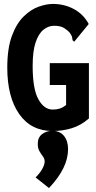

<svg xmlns="http://www.w3.org/2000/svg" viewBox="-20 -654 490 976"><path d="M248 12Q138 12 77.5 -74.5Q17 -161 17 -310Q17 -408 40.5 -471.5Q64 -535 100.5 -570.5Q137 -606 176.5 -620Q216 -634 249 -634Q307 -634 355.5 -608Q404 -582 431 -532L363 -449L358 -442L349 -449Q348 -456 346.5 -464.5Q345 -473 335 -487Q323 -501 305 -512Q287 -523 255 -523Q226 -523 201 -503Q176 -483 161 -438.5Q146 -394 146 -319Q146 -202 175 -149.5Q204 -97 248 -97Q268 -97 283.5 -102Q299 -107 316 -120V-222H233V-333H432V-52Q391 -16 344 -2Q297 12 248 12ZM229 302 161 248Q184 225 195.5 203.5Q207 182 207 167Q207 153 198 141Q189 129 180.5 114.5Q172 100 172 77Q172 44 194.5 27.5Q217 11 246 11Q284 11 305 36.5Q326 62 326 104Q326 152 302 201Q278 250 229 302Z"/></svg>

Font: Inconsolata SemiCondensed Black
Style: Regular
Weight: 900
Width: 4
Monospace: yes
Designer: Raph Levien, Cyreal, Brenton Simpson
Foundry: Raph Levien, Cyreal, Google
Version: Version 3.001; ttfautohint (v1.8.2.53-6de2)